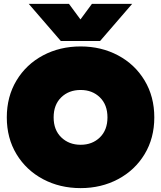

<svg xmlns="http://www.w3.org/2000/svg" viewBox="-20 -953 829 988"><path d="M128 -933H335L394 -853L453 -933H660L495 -742H293ZM15 -349Q15 -456 65 -539Q115 -622 201.5 -668Q288 -714 395 -714Q501 -714 587.5 -668Q674 -622 724 -539Q774 -456 774 -349Q774 -242 724 -159.5Q674 -77 587.5 -31Q501 15 395 15Q288 15 201.5 -31Q115 -77 65 -159.5Q15 -242 15 -349ZM533 -349Q533 -414 494 -452Q455 -490 395 -490Q334 -490 295 -452Q256 -414 256 -349Q256 -284 295.5 -246Q335 -208 395 -208Q455 -208 494 -246Q533 -284 533 -349Z"/></svg>

Font: Prompt Black
Style: Regular
Weight: 900
Designer: Katatrad Team
Foundry: CadsonDemak
Version: Version 1.000